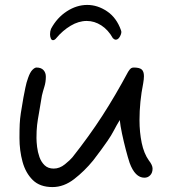

<svg xmlns="http://www.w3.org/2000/svg" viewBox="-20 -769 693 779"><path d="M334 -749Q376 -749 414.5 -723Q453 -697 471 -646Q475 -637 467.5 -622.5Q460 -608 450 -608Q444 -608 438 -614Q419 -648 391 -666Q363 -684 332 -684Q299 -684 266.5 -664.5Q234 -645 209 -615Q202 -606 195 -606Q189 -606 186 -613.5Q183 -621 183 -630Q183 -642 187 -652Q211 -697 251 -723Q291 -749 334 -749ZM193 -10Q142 -10 113 -38.5Q84 -67 71.5 -112.5Q59 -158 59 -209Q59 -244 60 -265.5Q61 -287 64.5 -310Q68 -333 75 -373Q79 -393 83 -413.5Q87 -434 94 -453Q102 -476 111.5 -485.5Q121 -495 128 -495Q147 -495 156.5 -484.5Q166 -474 166 -458Q166 -436 160 -417Q154 -398 150 -381Q143 -336 138 -309.5Q133 -283 130.5 -261.5Q128 -240 128 -209Q128 -194 130.5 -173Q133 -152 140 -132Q147 -112 161 -98.5Q175 -85 198 -85Q222 -85 243.5 -102.5Q265 -120 274 -131Q342 -217 395 -299Q448 -381 500 -478Q507 -489 511.5 -492Q516 -495 523 -495Q546 -495 555 -487Q564 -479 564 -460Q564 -448 561 -431Q546 -356 546 -282Q546 -232 555 -189Q564 -146 584 -118Q599 -99 599 -85Q599 -68 589.5 -58Q580 -48 566 -48Q528 -48 506 -108Q499 -129 490.5 -161.5Q482 -194 475 -227Q468 -260 466 -282Q453 -261 442.5 -240.5Q432 -220 416 -197Q405 -181 390 -160.5Q375 -140 358 -118Q323 -75 281 -42.5Q239 -10 193 -10Z"/></svg>

Font: Fuzzy Bubbles
Style: Regular
Weight: 400
Designer: Robert E. Leuschke
Foundry: Robert E. Leuschke
Version: Version 1.010; ttfautohint (v1.8.3)